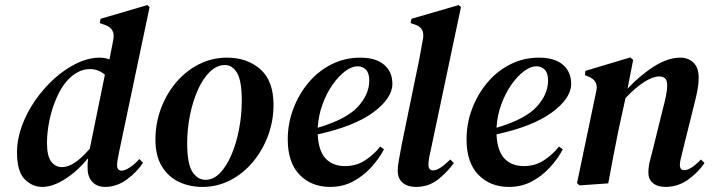

<svg xmlns="http://www.w3.org/2000/svg" viewBox="-20 -722 2802 756"><path d="M146 14Q107 14 77 -16.5Q47 -47 47 -122Q47 -174 66.5 -227Q86 -280 119.5 -328Q153 -376 195 -413.5Q237 -451 283 -473Q329 -495 372 -495Q393 -495 411 -488L426 -565Q435 -610 393 -624L373 -631L376 -648L560 -702L569 -694L448 -119Q445 -103 443 -92Q441 -81 441 -71Q441 -50 460 -50Q471 -50 490 -62Q509 -74 529 -96L543 -81Q519 -44 479 -15Q439 14 394 14Q362 14 343.5 -6Q325 -26 325 -59Q324 -76 327 -99Q286 -49 237 -17.5Q188 14 146 14ZM165 -158Q165 -108 181.5 -86Q198 -64 224 -64Q248 -64 274.5 -81.5Q301 -99 334 -137V-139L393 -428Q367 -450 334 -450Q309 -450 286.5 -438Q264 -426 245 -405Q222 -380 203.5 -338.5Q185 -297 175 -249.5Q165 -202 165 -158Z M777 14Q726 14 684 -6Q642 -26 617 -67.5Q592 -109 592 -172Q592 -236 613.5 -294Q635 -352 673.5 -397.5Q712 -443 763.5 -469Q815 -495 874 -495Q953 -495 1005 -449.5Q1057 -404 1057 -309Q1057 -246 1035.5 -188Q1014 -130 976 -84.5Q938 -39 887 -12.5Q836 14 777 14ZM789 -14Q821 -14 847 -41.5Q873 -69 892 -114Q911 -159 921.5 -214.5Q932 -270 932 -325Q932 -404 913.5 -435Q895 -466 866 -466Q834 -466 806.5 -439.5Q779 -413 759 -368Q739 -323 728 -268.5Q717 -214 717 -158Q717 -77 737.5 -45.5Q758 -14 789 -14Z M1280 14Q1206 14 1159.5 -34Q1113 -82 1113 -173Q1113 -236 1135 -294Q1157 -352 1195.5 -397.5Q1234 -443 1286 -469Q1338 -495 1398 -495Q1460 -495 1492.5 -467Q1525 -439 1525 -392Q1525 -335 1449.5 -279.5Q1374 -224 1231 -193Q1234 -128 1262 -98Q1290 -68 1339 -68Q1383 -68 1418 -91Q1453 -114 1477 -145L1492 -134Q1472 -96 1440.5 -62Q1409 -28 1369 -7Q1329 14 1280 14ZM1388 -461Q1365 -461 1339 -441.5Q1313 -422 1289.5 -388.5Q1266 -355 1250 -311.5Q1234 -268 1231 -219Q1343 -252 1388.5 -301Q1434 -350 1434 -405Q1434 -434 1421 -447.5Q1408 -461 1388 -461Z M1617 14Q1585 14 1565.5 -2.5Q1546 -19 1546 -50Q1546 -67 1550.5 -91.5Q1555 -116 1562 -154L1621 -441Q1629 -477 1634 -506Q1639 -535 1646 -572Q1652 -614 1612 -626L1597 -631L1600 -648L1786 -702L1795 -694L1674 -121Q1670 -105 1668.5 -93Q1667 -81 1667 -73Q1667 -51 1686 -51Q1709 -51 1753 -94L1767 -80Q1742 -45 1705 -15.5Q1668 14 1617 14Z M1984 14Q1910 14 1863.5 -34Q1817 -82 1817 -173Q1817 -236 1839 -294Q1861 -352 1899.5 -397.5Q1938 -443 1990 -469Q2042 -495 2102 -495Q2164 -495 2196.5 -467Q2229 -439 2229 -392Q2229 -335 2153.5 -279.5Q2078 -224 1935 -193Q1938 -128 1966 -98Q1994 -68 2043 -68Q2087 -68 2122 -91Q2157 -114 2181 -145L2196 -134Q2176 -96 2144.5 -62Q2113 -28 2073 -7Q2033 14 1984 14ZM2092 -461Q2069 -461 2043 -441.5Q2017 -422 1993.5 -388.5Q1970 -355 1954 -311.5Q1938 -268 1935 -219Q2047 -252 2092.5 -301Q2138 -350 2138 -405Q2138 -434 2125 -447.5Q2112 -461 2092 -461Z M2262 8 2252 -1 2328 -364Q2337 -404 2298 -420L2283 -426L2285 -443L2462 -496L2473 -486L2451 -373Q2503 -428 2557 -461.5Q2611 -495 2658 -495Q2690 -495 2710.5 -475.5Q2731 -456 2731 -416Q2731 -394 2727 -371.5Q2723 -349 2717 -325L2666 -120Q2662 -104 2659.5 -92.5Q2657 -81 2657 -73Q2657 -52 2674 -52Q2700 -52 2740 -94L2754 -80Q2729 -43 2689 -14.5Q2649 14 2600 14Q2569 14 2551 -1Q2533 -16 2533 -42Q2533 -63 2538 -84.5Q2543 -106 2550 -131L2589 -289Q2597 -319 2602 -343Q2607 -367 2607 -386Q2607 -406 2598.5 -413.5Q2590 -421 2576 -421Q2552 -421 2518.5 -400.5Q2485 -380 2443 -336L2416 -213Q2405 -160 2395 -107Q2385 -54 2375 0Z"/></svg>

Font: DM Serif Text
Style: Italic
Weight: 400
Italic angle: -12°
Designer: Colophon Foundry, Frank Grießhammer
Foundry: Colophon Foundry
Version: Version 5.100; ttfautohint (v1.8.2)